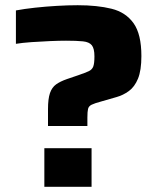

<svg xmlns="http://www.w3.org/2000/svg" viewBox="-20 -716 630 736"><path d="M164 -233V-298Q164 -337 171.5 -359Q179 -381 195 -392.5Q211 -404 237 -413L281 -428Q307 -437 320 -443Q333 -449 337.5 -461Q342 -473 342 -500Q342 -530 332 -542.5Q322 -555 298 -557.5Q274 -560 233 -560Q208 -560 172 -558.5Q136 -557 100.5 -554.5Q65 -552 41 -548V-676Q73 -682 114 -686.5Q155 -691 198 -693.5Q241 -696 278 -696Q353 -696 407.5 -682.5Q462 -669 492 -627Q522 -585 522 -501Q522 -446 509 -414.5Q496 -383 474 -367Q452 -351 427 -344L368 -327Q342 -320 331 -314.5Q320 -309 317.5 -298.5Q315 -288 315 -266V-233ZM150 0V-148H331V0Z"/></svg>

Font: Saira Expanded
Style: Bold
Weight: 700
Width: 7
Designer: Hector Gatti with collaboration of the Omnibus-Type team
Foundry: Omnibus-Type
Version: Version 1.100; ttfautohint (v1.8.3)